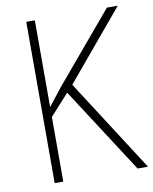

<svg xmlns="http://www.w3.org/2000/svg" viewBox="-81 -776 669 837"><g transform="rotate(-10 253.0 -357.0)"><path d="M506 0H460L215 -379L131 -286V0H93V-714H131V-330Q143 -345 158.5 -365Q174 -385 193 -409L450 -714H498L243 -409Z"/></g></svg>

Font: Noto Sans Kannada SemiCondensed ExtraLight
Style: Regular
Weight: 200
Width: 4
Designer: Jelle Bosma - Monotype Design Team
Foundry: Monotype Imaging Inc.
Version: Version 2.005; ttfautohint (v1.8.4.7-5d5b)